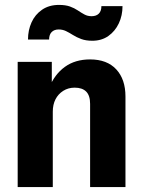

<svg xmlns="http://www.w3.org/2000/svg" viewBox="-20 -762 577 782"><path d="M52 0V-510H191V-402H195V0ZM347 0V-339Q347 -373 331 -389Q315 -405 284 -405Q258 -405 237.5 -392Q217 -379 206 -357.5Q195 -336 195 -307L180 -404Q202 -459 244 -489.5Q286 -520 347 -520Q416 -520 453.5 -479.5Q491 -439 491 -369V0ZM356 -596Q330 -596 311 -603Q292 -610 277 -619.5Q262 -629 248.5 -635.5Q235 -642 219 -642Q201 -642 190.5 -631.5Q180 -621 180 -601H94Q94 -639 108.5 -671Q123 -703 151.5 -722.5Q180 -742 220 -742Q247 -742 265 -735.5Q283 -729 297 -719.5Q311 -710 324 -703Q337 -696 353 -696Q372 -696 382.5 -706.5Q393 -717 393 -737H479Q479 -699 464 -667Q449 -635 421.5 -615.5Q394 -596 356 -596Z"/></svg>

Font: Instrument Sans SemiCondensed
Style: Bold
Weight: 700
Width: 4
Designer: Rodrigo Fuenzalida
Foundry: fragTYPE
Version: Version 1.000;gftools[0.9.28]